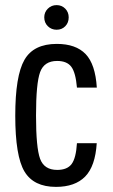

<svg xmlns="http://www.w3.org/2000/svg" viewBox="-20 -721 441 751"><path d="M120.9 -269.1Q120.9 -395.3 136.9 -438.9Q152.9 -482.6 203.4 -482.6Q242 -482.6 259 -459.7Q276 -436.9 281 -378.3H358.7Q353 -469.9 314.8 -509.6Q276.6 -549.3 202.1 -549.3Q111.4 -549.3 75.6 -486.9Q39.7 -424.6 39.7 -268.3Q39.7 -110.4 75.7 -50.2Q111.7 10 198.9 10Q273.4 10 313.1 -30.4Q352.7 -70.9 358.4 -161H281Q277.4 -102.6 260.2 -79.5Q243 -56.4 203.7 -56.4Q152.9 -56.4 136.9 -99.7Q120.9 -143 120.9 -269.1ZM201.5 -604.7Q221.9 -604.7 235.3 -618.4Q248.7 -632.1 248.7 -653.1Q248.7 -673.4 235.2 -687.2Q221.6 -701 201.4 -701Q181.1 -701 167.1 -687.1Q153.1 -673.2 153.1 -653.3Q153.1 -632.1 167.2 -618.4Q181.2 -604.7 201.5 -604.7Z"/></svg>

Font: Secuela Black
Style: Regular
Weight: 900
Designer: Fernando Haro
Foundry: deFharo
Version: Version 1.704